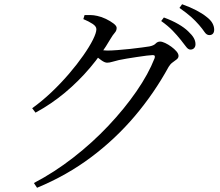

<svg xmlns="http://www.w3.org/2000/svg" viewBox="-20 -828 1040 908"><path d="M880.4 -593.5Q869.8 -593.5 859.7 -607.4Q849.6 -621.3 833.8 -640.7Q818.5 -660.1 796.9 -682.6Q775.3 -705.1 742.3 -728.6L755 -745.3Q794.3 -730.8 823.1 -714.1Q851.9 -697.5 869.8 -680Q888.7 -662.3 896.6 -648Q904.5 -633.7 904.5 -618.9Q904.5 -607.4 898 -600.5Q891.5 -593.5 880.4 -593.5ZM140.3 37.5Q236.9 -12.9 326.8 -82.9Q416.8 -152.9 492.7 -233.4Q568.6 -313.9 625.3 -396Q682 -478.2 710.9 -552.1Q716.5 -567.5 702.6 -567.5Q694.6 -567.5 674.1 -565Q653.6 -562.5 627.8 -558.5Q602.1 -554.5 579 -550.8Q555.9 -547.1 542.2 -543.9Q526.2 -540.3 511.8 -535.9Q497.4 -531.5 486.7 -531.5Q475.3 -531.5 459.3 -543Q443.2 -554.6 425.2 -568.8L440.4 -593.5Q455.8 -591.5 467 -590.2Q478.2 -588.9 487.6 -588.9Q505.5 -588.9 534.8 -591.1Q564.2 -593.3 595.1 -596.6Q626.1 -599.9 651 -603.4Q676 -606.8 686 -608.4Q707.2 -612.5 716 -621.9Q724.8 -631.4 737.5 -631.4Q746.3 -631.4 761.1 -624.6Q775.8 -617.7 790.1 -607.2Q804.5 -596.8 814.4 -585.3Q824.3 -573.8 824.3 -563.7Q824.3 -554 815.6 -547.2Q806.9 -540.5 796 -532.6Q785.2 -524.8 777.6 -512Q709.5 -387.7 618.1 -279.6Q526.7 -171.5 411.5 -85Q296.3 1.5 155.2 60ZM132.2 -316.2Q178.9 -349.7 223.6 -392.1Q268.2 -434.5 306.5 -479.2Q344.8 -523.9 373.9 -565.7Q403.1 -607.4 419.5 -640.2Q435.8 -673 435.8 -689.8Q435.8 -703.3 418.1 -715Q400.3 -726.8 374.1 -737.7L379.9 -756.6Q393.3 -756.8 408.1 -756.8Q422.9 -756.7 439.9 -752.8Q459.5 -748.8 480.8 -738.6Q502 -728.3 516.8 -717Q531.7 -705.6 531.7 -696.1Q531.7 -683 522.8 -673.2Q513.9 -663.3 502.5 -644.1Q460.6 -572.1 406.1 -507.9Q351.7 -443.6 287.2 -389.8Q222.8 -336 148 -295.3ZM969.9 -662Q957.1 -662 947.3 -676.5Q937.6 -691 921.3 -710Q904.5 -729.4 884.1 -747.8Q863.6 -766.1 828.7 -790.6L841.2 -808Q879.9 -794.1 908.4 -779.1Q936.9 -764.2 954.9 -749.7Q975.5 -734.4 984.2 -718.9Q992.9 -703.4 992.9 -687.7Q992.9 -675.3 986.8 -668.6Q980.8 -662 969.9 -662Z"/></svg>

Font: Noto Serif SC ExtraLight
Style: Regular
Weight: 200
Designer: Ryoko NISHIZUKA 西塚涼子 (kana & ideographs); Frank Grießhammer (Latin, Greek & Cyrillic); Wenlong ZHANG 张文龙 (bopomofo); San
Foundry: Adobe
Version: Version 2.002-H1;hotconv 1.1.0;makeotfexe 2.6.0